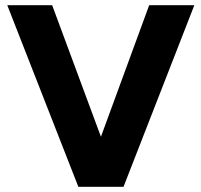

<svg xmlns="http://www.w3.org/2000/svg" viewBox="-20 -720 776 740"><path d="M282 0 8 -700H181L369 -193L555 -700H729L456 0Z"/></svg>

Font: Figtree ExtraBold
Style: Regular
Weight: 800
Designer: Erik Kennedy
Foundry: Erik Kennedy
Version: Version 2.002